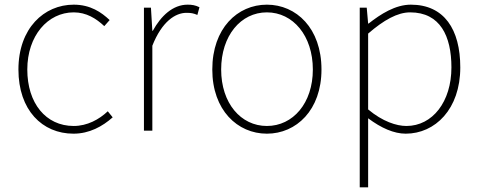

<svg xmlns="http://www.w3.org/2000/svg" viewBox="-20 -560 2052 823"><path d="M295 13C363 13 419 -18 463 -57L442 -83C405 -48 354 -20 296 -20C176 -20 97 -118 97 -262C97 -407 185 -507 296 -507C350 -507 392 -481 427 -448L450 -474C415 -507 368 -540 296 -540C169 -540 59 -439 59 -262C59 -88 161 13 295 13Z M597 0H633V-364C674 -468 732 -505 779 -505C800 -505 809 -503 826 -496L835 -529C817 -538 802 -540 784 -540C721 -540 670 -492 635 -428H633L627 -527H597Z M1124 13C1250 13 1358 -88 1358 -262C1358 -439 1250 -540 1124 -540C998 -540 890 -439 890 -262C890 -88 998 13 1124 13ZM1124 -20C1012 -20 928 -118 928 -262C928 -407 1012 -507 1124 -507C1236 -507 1321 -407 1321 -262C1321 -118 1236 -20 1124 -20Z M1558 -416C1625 -474 1684 -507 1738 -507C1867 -507 1915 -405 1915 -271C1915 -124 1834 -20 1722 -20C1680 -20 1620 -39 1558 -91ZM1522 243H1558V-53C1614 -11 1669 13 1719 13C1845 13 1953 -92 1953 -271C1953 -434 1884 -540 1741 -540C1675 -540 1612 -500 1560 -459H1558L1552 -527H1522Z"/></svg>

Font: Noto Sans CJK KR Thin
Style: Regular
Weight: 250
Designer: Ryoko NISHIZUKA (kana & ideographs); Paul D. Hunt (Latin, Greek & Cyrillic); Wenlong ZHANG (bopomofo); Sandoll Communica
Foundry: Adobe Systems Incorporated
Version: Version 1.002;PS 1.002;hotconv 1.0.82;makeotf.lib2.5.63406